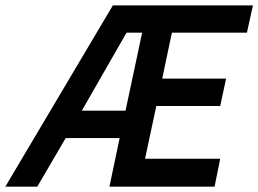

<svg xmlns="http://www.w3.org/2000/svg" viewBox="-57 -696 963 716"><path d="M351.1 0 389.2 -181.2H188L82 0H-37.1L363.8 -675.8H886.2L863.8 -574.2H584L547.9 -402.8H786.1L764.2 -300.8H525.9L483.9 -104H764.2L743.2 0ZM473.1 -574.2H415L248 -283.2H411.1Z"/></svg>

Font: Clear Sans Medium
Style: Italic
Weight: 500
Italic angle: -12°
Foundry: Intel Corporation
Version: Version 1.00